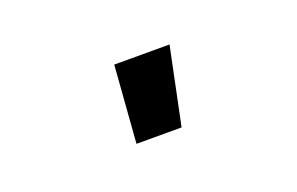

<svg xmlns="http://www.w3.org/2000/svg" viewBox="-38 -865 575 372"><g transform="rotate(-20 250.0 -679.5)"><path d="M196 -600 208 -759H322L289 -600Z"/></g></svg>

Font: Iosevka Heavy
Style: Regular
Weight: 900
Monospace: yes
Designer: Belleve Invis
Foundry: Belleve Invis
Version: Version 32.5.0; ttfautohint (v1.8.4)